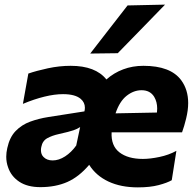

<svg xmlns="http://www.w3.org/2000/svg" viewBox="-20 -797 847 830"><path d="M154.5 12Q98.5 12 63.2 -11.5Q28 -35 15 -73.5Q7 -95.5 7 -119.5Q7 -137.5 11.5 -157Q21.5 -203.5 47.5 -230.5Q73.5 -257.5 110.2 -271Q147 -284.5 188.5 -291L345 -315.5Q347 -324 347 -331.5Q347 -354 329 -369.5Q305 -390 252.5 -390Q216 -390 172 -379.2Q128 -368.5 79 -348L102.5 -479Q137 -491 187 -501.8Q237 -512.5 285.5 -512.5Q393 -512.5 440 -453.5Q472 -482 512.5 -497.2Q553 -512.5 600 -512.5Q717.5 -512.5 763.5 -450Q793.5 -409 793.5 -351.5Q793.5 -320.5 784.5 -284Q776.5 -251 767 -225H462.5Q459.5 -167 496.2 -138.5Q533 -110 597.5 -110Q629 -110 669.5 -118.5Q710 -127 742.5 -145L722.5 -18Q702.5 -6.5 665.8 3.2Q629 13 576 13Q502.5 13 448.8 -12.2Q395 -37.5 365.5 -84.5Q321.5 -32.5 270.8 -10.2Q220 12 154.5 12ZM592 -407Q558 -407 527.5 -383Q497 -359 479.5 -307L658.5 -310.5Q659.5 -319.5 659.5 -328Q659.5 -356.5 646.5 -378.5Q629 -407 592 -407ZM207.5 -103.5Q234.5 -103.5 261.5 -121Q288.5 -138.5 309.5 -168L326.5 -248Q315.5 -240 297.5 -233.8Q279.5 -227.5 234.5 -217.5Q205 -211 184.2 -199.5Q163.5 -188 158.5 -161.5Q157 -154.5 157 -148Q157 -129.5 168 -118.5Q182.5 -103.5 207.5 -103.5ZM370 -565.5Q411 -618.5 451 -670Q491 -721.5 531.5 -773.5L693.5 -777Q641 -723 590 -670.5Q538.5 -618 489 -567Z"/></svg>

Font: Heraclito
Style: Bold Italic
Weight: 700
Italic angle: -12°
Designer: Kostas Bartsokas (font) & Cristiano Sobral (main changes)
Foundry: Kostas Bartsokas (font) & Cristiano Sobral (main changes)
Version: Version 1.00;July 8, 2020;FontCreator 13.0.0.2655 64-bit